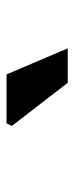

<svg xmlns="http://www.w3.org/2000/svg" viewBox="156 -948 223 574"><g transform="rotate(-90 267.0 -661.5)"><path d="M306 -570 177 -737 185 -753H331L409 -570Z"/></g></svg>

Font: Source Sans 3
Style: Bold Italic
Weight: 700
Italic angle: -11°
Designer: Paul D. Hunt
Foundry: Adobe
Version: Version 3.052;hotconv 1.1.0;makeotfexe 2.6.0